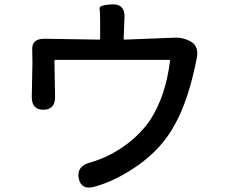

<svg xmlns="http://www.w3.org/2000/svg" viewBox="-20 -821 1040 882"><path d="M413 37Q354 53 342 0Q331 -54 386 -72L418 -82Q490 -106 556 -154Q627 -206 670 -270Q741 -379 761 -541Q762 -546 757 -546H235Q230 -546 230 -541L233 -377Q234 -317 179 -317Q125 -317 126 -377L129 -534Q129 -563 128 -592Q125 -644 186 -643L435 -639Q440 -639 440 -644V-725Q440 -766 437.5 -782Q435 -798 494 -801Q554 -804 552 -742L548 -644Q548 -639 553 -639L784 -648Q825 -649 860 -628Q894 -606 884 -554Q846 -359 781 -245Q724 -141 620 -66Q516 9 413 37Z"/></svg>

Font: Resource Han Rounded TW Medium
Style: Regular
Weight: 500
Designer: Cyano Hao (round all glyphs); Ryoko NISHIZUKA 西塚涼子 (kana, bopomofo & ideographs); Paul D. Hunt (Latin, Greek & Cyrillic)
Foundry: Cyano Hao
Version: 0.990